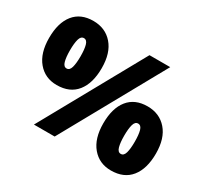

<svg xmlns="http://www.w3.org/2000/svg" viewBox="-147 -939 1242 1163"><g transform="rotate(30 474.0 -358.0)"><path d="M200 -724Q284 -724 335 -665.5Q386 -607 386 -501Q386 -395 338.5 -335.5Q291 -276 200 -276Q118 -276 68 -335.5Q18 -395 18 -501Q18 -607 65 -665.5Q112 -724 200 -724ZM742 -714 346 0H201L597 -714ZM202 -605Q181 -605 173 -576.5Q165 -548 165 -499Q165 -451 173 -422Q181 -393 202 -393Q223 -393 231 -421.5Q239 -450 239 -499Q239 -548 231 -576.5Q223 -605 202 -605ZM743 -440Q827 -440 878 -381.5Q929 -323 929 -217Q929 -111 881.5 -51.5Q834 8 743 8Q661 8 611 -51.5Q561 -111 561 -217Q561 -323 608 -381.5Q655 -440 743 -440ZM745 -321Q724 -321 716 -292.5Q708 -264 708 -215Q708 -167 716 -138Q724 -109 745 -109Q766 -109 774 -137.5Q782 -166 782 -215Q782 -265 774 -293Q766 -321 745 -321Z"/></g></svg>

Font: Noto Sans Syriac Western Black
Style: Regular
Weight: 900
Designer: Patrick Giasson and the Monotype Design Team
Foundry: Monotype Imaging Inc.
Version: Version 3.000; ttfautohint (v1.8.4.7-5d5b)